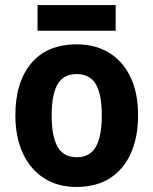

<svg xmlns="http://www.w3.org/2000/svg" viewBox="-20 -732 609 762"><path d="M528 -274Q528 -189 500 -125Q472 -61 417.5 -25.5Q363 10 283 10Q209 10 154.5 -25Q100 -60 70.5 -124Q41 -188 41 -274Q41 -406 104 -481Q167 -556 286 -556Q357 -556 411.5 -523.5Q466 -491 497 -428Q528 -365 528 -274ZM185 -274Q185 -191 208.5 -149.5Q232 -108 285 -108Q337 -108 360.5 -149.5Q384 -191 384 -274Q384 -357 360.5 -397.5Q337 -438 284 -438Q232 -438 208.5 -397.5Q185 -357 185 -274ZM439 -712V-610H129V-712Z"/></svg>

Font: Noto Sans Gujarati SemiCondensed
Style: Bold
Weight: 700
Width: 4
Designer: Jelle Bosma - Monotype Design Team, Universal Thirst
Foundry: Monotype Imaging Inc.
Version: Version 2.106; ttfautohint (v1.8.4.7-5d5b)